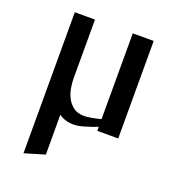

<svg xmlns="http://www.w3.org/2000/svg" viewBox="-124 -553 759 851"><g transform="rotate(20 255.5 -127.5)"><path d="M83.5 -460H178.7V-184.1Q178.7 -166.5 182.1 -142.3Q185.5 -118.2 196.3 -95.7Q207 -73.2 226.8 -57.6Q246.6 -42 278.8 -42Q291.5 -42 311.8 -45.4Q332 -48.8 356.9 -55.2V-460H455.6V0H356.9V-19Q342.3 -13.2 327.1 -8.1Q312 -2.9 297.9 1.2Q283.7 5.4 271 7.6Q258.3 9.8 249 9.8Q207 9.8 178.7 -11.2V176.8L83.5 205.1Z"/></g></svg>

Font: Federo
Style: Regular
Weight: 400
Designer: Olexa M. Volochay | Cyreal.org
Foundry: Olexa M. Volochay | Cyreal.org
Version: Version 1.000